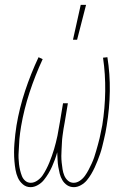

<svg xmlns="http://www.w3.org/2000/svg" viewBox="-20 -764 540 792"><path d="M106 8Q88 8 74.5 -3.5Q61 -15 54 -30.5Q47 -46 44 -63.5Q41 -81 39.5 -99Q38 -117 38 -135.5Q38 -154 39.5 -172.5Q41 -191 43 -209.5Q45 -228 48 -246Q60 -318 83.5 -389Q107 -460 139 -528L156 -520Q125 -453 102 -383Q79 -313 67 -243Q65 -230 63 -216.5Q61 -203 60 -190Q59 -177 58.5 -164Q58 -151 57 -138Q56 -125 56.5 -112Q57 -99 58.5 -86.5Q60 -74 63 -61.5Q66 -49 70.5 -37.5Q75 -26 84.5 -18Q94 -10 107 -10Q121 -10 134.5 -19.5Q148 -29 156 -41Q164 -53 171 -66.5Q178 -80 183.5 -93.5Q189 -107 194 -121Q199 -135 203 -148.5Q207 -162 210.5 -176Q214 -190 217 -204Q220 -218 222 -232Q224 -246 227 -260L240 -338H260L247 -260Q244 -246 242 -232Q240 -218 238 -204Q236 -190 235.5 -176Q235 -162 234 -148Q233 -134 233 -120.5Q233 -107 234.5 -93Q236 -79 238 -66Q240 -53 245 -40.5Q250 -28 260 -19Q270 -10 284 -10Q297 -10 309.5 -18.5Q322 -27 330.5 -39Q339 -51 345.5 -63.5Q352 -76 358 -89Q364 -102 368.5 -115Q373 -128 376.5 -141Q380 -154 384 -167.5Q388 -181 391 -194.5Q394 -208 396.5 -221Q399 -234 402 -248Q413 -318 414 -388Q415 -458 405 -526L423 -528Q434 -459 433 -388Q432 -317 420 -245Q418 -231 415 -216.5Q412 -202 408.5 -187.5Q405 -173 401.5 -158.5Q398 -144 393 -129.5Q388 -115 382.5 -101Q377 -87 370.5 -73Q364 -59 356 -45.5Q348 -32 338 -20Q328 -8 313.5 0Q299 8 285 8Q269 8 257 0Q245 -8 237.5 -20.5Q230 -33 226.5 -47Q223 -61 220.5 -75.5Q218 -90 217.5 -105.5Q217 -121 216 -136Q212 -121 206.5 -106Q201 -91 194.5 -76.5Q188 -62 179.5 -48Q171 -34 161 -21.5Q151 -9 136 -0.5Q121 8 106 8ZM281 -600 313 -744H335L298 -600Z"/></svg>

Font: Iosevka Term Curly Th Obl
Style: Regular
Weight: 100
Italic angle: -9°
Designer: Belleve Invis
Foundry: Belleve Invis
Version: Version 32.3.0